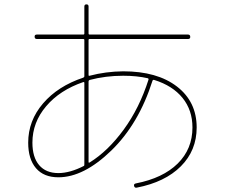

<svg xmlns="http://www.w3.org/2000/svg" viewBox="-20 -820 1040 888"><path d="M549.8 -469.7Q468.8 -469.7 394.5 -450.2Q389.6 -448.2 389.6 -443.4V-70.3Q389.6 -66.4 394.5 -68.4Q479.5 -121.1 552.2 -220.7Q625 -320.3 667 -452.1Q668 -456.1 664.1 -458Q613.3 -469.7 549.8 -469.7ZM129.9 -160.2Q129.9 -92.8 161.1 -56.2Q192.4 -19.5 250 -19.5Q303.7 -19.5 368.2 -52.7Q370.1 -53.7 370.1 -59.6V-436.5Q370.1 -441.4 365.2 -440.4Q256.8 -403.3 193.4 -328.6Q129.9 -253.9 129.9 -160.2ZM110.4 -160.2Q110.4 -261.7 179.2 -341.8Q248 -421.9 365.2 -460.9Q370.1 -462.9 370.1 -467.8V-634.8Q370.1 -639.6 365.2 -639.6H150.4Q140.6 -639.6 140.1 -649.9Q139.6 -660.2 150.4 -660.2H365.2Q370.1 -660.2 370.1 -665V-790Q370.1 -799.8 379.9 -799.8Q389.6 -799.8 389.6 -790V-665Q389.6 -660.2 394.5 -660.2H849.6Q859.4 -660.2 859.9 -649.9Q860.4 -639.6 849.6 -639.6H394.5Q389.6 -639.6 389.6 -634.8V-473.6Q389.6 -467.8 394.5 -469.7Q468.8 -489.3 549.8 -490.2Q707 -490.2 798.3 -419.9Q889.6 -349.6 889.6 -230.5Q889.6 -124 816.4 -50.8Q743.2 22.5 612.3 47.9Q602.5 49.8 600.1 40Q597.7 30.3 608.4 28.3Q733.4 3.9 801.8 -63.5Q870.1 -130.9 870.1 -230.5Q870.1 -310.5 824.2 -367.2Q778.3 -423.8 693.4 -450.2Q688.5 -452.1 685.5 -447.3Q622.1 -247.1 494.6 -123.5Q367.2 0 250 0Q182.6 0 146.5 -42Q110.4 -84 110.4 -160.2Z"/></svg>

Font: Rounded Mgen+ 1mn thin
Style: Regular
Weight: 100
Designer: [Source Han Sans]
Ryoko NISHIZUKA  (kana & ideographs); Paul D. Hunt (Latin, Greek & Cyrillic); Wenlong ZHANG  (bopomofo
Version: Version 1.059.20150602